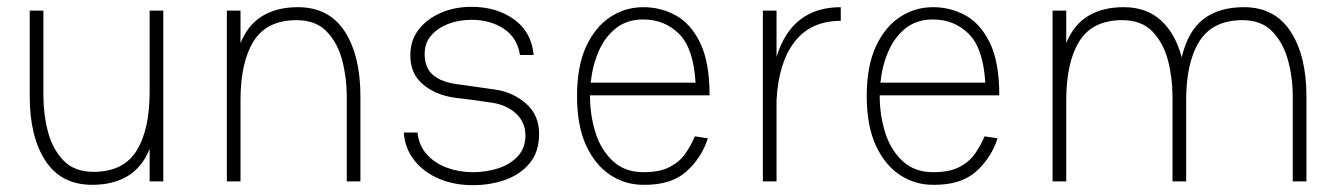

<svg xmlns="http://www.w3.org/2000/svg" viewBox="-20 -531 3928 562"><path d="M107 -251Q107 -196 120.5 -145Q134 -94 166 -61Q198 -28 254 -28Q341 -28 379.5 -89.5Q418 -151 418 -262V-500H458V0H418V-95Q396 -41 353.5 -15.5Q311 10 250 10Q159 10 113 -60.5Q67 -131 67 -249V-500H107Z M644 0V-500H684V-405Q706 -459 748.5 -484.5Q791 -510 852 -510Q943 -510 989 -439Q1035 -368 1035 -249V0H995V-249Q995 -304 981.5 -355Q968 -406 936 -439Q904 -472 848 -472Q761 -472 722.5 -410.5Q684 -349 684 -238V0Z M1364 11Q1309 11 1264.5 -8Q1220 -27 1192.5 -62Q1165 -97 1162 -143H1202Q1206 -105 1229.5 -79Q1253 -53 1288.5 -40Q1324 -27 1364 -27Q1404 -27 1439 -38.5Q1474 -50 1496 -74Q1518 -98 1518 -135Q1518 -173 1490 -199Q1462 -225 1416 -231Q1390 -235 1364 -238.5Q1338 -242 1311 -245Q1255 -253 1218 -284Q1181 -315 1181 -369Q1181 -413 1205.5 -444.5Q1230 -476 1270.5 -493.5Q1311 -511 1360 -511Q1434 -511 1485 -474Q1536 -437 1542 -370H1502Q1494 -421 1454.5 -447Q1415 -473 1360 -473Q1323 -473 1292 -461Q1261 -449 1242 -427Q1223 -405 1223 -373Q1223 -332 1248 -311Q1273 -290 1322 -284Q1341 -281 1372 -277Q1403 -273 1428 -269Q1480 -262 1519 -228.5Q1558 -195 1558 -139Q1558 -87 1531 -54Q1504 -21 1460 -5Q1416 11 1364 11Z M2014 -132 2052 -126Q2033 -68 1988.5 -28.5Q1944 11 1863 10Q1810 10 1766 -19Q1722 -48 1695.5 -105.5Q1669 -163 1669 -250Q1669 -337 1695.5 -394.5Q1722 -452 1766 -481Q1810 -510 1863 -510Q1914 -510 1958 -486Q2002 -462 2029.5 -405.5Q2057 -349 2057 -252H1707V-250Q1707 -194 1723 -143Q1739 -92 1774 -59.5Q1809 -27 1863 -27Q1912 -27 1941 -42.5Q1970 -58 1986.5 -82Q2003 -106 2014 -132ZM1863 -474Q1815 -474 1782.5 -448Q1750 -422 1732 -380Q1714 -338 1709 -289H2016Q2010 -390 1967.5 -432Q1925 -474 1863 -474Z M2213 0V-500H2253V-365Q2298 -510 2441 -510V-470Q2354 -470 2306.5 -409.5Q2259 -349 2253 -238V0Z M2862 -132 2900 -126Q2881 -68 2836.5 -28.5Q2792 11 2711 10Q2658 10 2614 -19Q2570 -48 2543.5 -105.5Q2517 -163 2517 -250Q2517 -337 2543.5 -394.5Q2570 -452 2614 -481Q2658 -510 2711 -510Q2762 -510 2806 -486Q2850 -462 2877.5 -405.5Q2905 -349 2905 -252H2555V-250Q2555 -194 2571 -143Q2587 -92 2622 -59.5Q2657 -27 2711 -27Q2760 -27 2789 -42.5Q2818 -58 2834.5 -82Q2851 -106 2862 -132ZM2711 -474Q2663 -474 2630.5 -448Q2598 -422 2580 -380Q2562 -338 2557 -289H2864Q2858 -390 2815.5 -432Q2773 -474 2711 -474Z M3061 0V-500H3101V-405Q3123 -459 3165.5 -484.5Q3208 -510 3269 -510Q3336 -510 3378.5 -471Q3421 -432 3439 -363Q3457 -440 3502.5 -475Q3548 -510 3621 -510Q3711 -510 3757.5 -439Q3804 -368 3804 -249V0H3764V-249Q3764 -304 3750 -355Q3736 -406 3704 -439Q3672 -472 3617 -472Q3530 -472 3491 -410.5Q3452 -349 3452 -238V0H3412V-249Q3412 -304 3398.5 -355Q3385 -406 3353 -439Q3321 -472 3265 -472Q3178 -472 3139.5 -410.5Q3101 -349 3101 -238V0Z"/></svg>

Font: Haskoy ExtraLight
Style: Regular
Weight: 200
Designer: Ertekin Erdin
Foundry: Ertekin Erdin
Version: Version 2.000; ttfautohint (v1.8.4.7-5d5b)